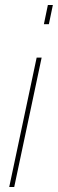

<svg xmlns="http://www.w3.org/2000/svg" viewBox="-20 -750 232 770"><path d="M127 -519H147L37 0H17ZM172 -730H192L176 -653H156Z"/></svg>

Font: Raleway Thin
Style: Italic
Weight: 100
Italic angle: -12°
Designer: Matt McInerney, Pablo Impallari, Rodrigo Fuenzalida
Foundry: Matt McInerney, Pablo Impallari, Rodrigo Fuenzalida
Version: Version 4.026